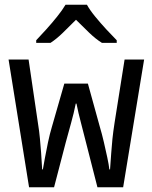

<svg xmlns="http://www.w3.org/2000/svg" viewBox="-20 -786 640 806"><path d="M102 0 16 -536H100L139 -271Q145 -234 147.5 -205Q150 -176 152.5 -146Q155 -116 157 -75H160Q163 -92 168.5 -122.5Q174 -153 181.5 -188.5Q189 -224 198 -254L250 -435H349L399 -254Q408 -224 416 -189.5Q424 -155 430.5 -124.5Q437 -94 439 -75H442Q445 -115 447 -144.5Q449 -174 452 -203Q455 -232 461 -271L503 -536H585L497 0H389L341 -188Q331 -229 320 -270Q309 -311 301 -351H298Q290 -311 278.5 -270Q267 -229 256 -188L207 0ZM132 -617Q151 -637 174.5 -663Q198 -689 220 -716.5Q242 -744 255 -766H345Q357 -744 379.5 -716.5Q402 -689 426.5 -662.5Q451 -636 470 -617V-606H408Q382 -622 354 -649Q326 -676 299 -703Q272 -676 245 -649.5Q218 -623 192 -606H132Z"/></svg>

Font: Noto Sans Mono
Style: Regular
Weight: 400
Designer: Monotype Design Team
Foundry: Monotype Imaging Inc.
Version: Version 2.014